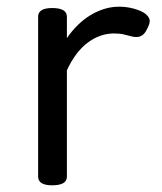

<svg xmlns="http://www.w3.org/2000/svg" viewBox="-20 -539 485 574"><path d="M136 15Q115 15 104.5 8.5Q94 2 94 -11V-489Q94 -502 104.5 -508.5Q115 -515 136 -515Q158 -515 169 -508.5Q180 -502 180 -489V-425Q195 -447 213 -464.5Q231 -482 251 -494Q271 -506 292.5 -512.5Q314 -519 336 -519Q359 -519 380.5 -513Q402 -507 413 -499Q424 -491 427 -481Q430 -471 419 -451Q412 -436 401 -431Q390 -426 374 -430Q363 -433 350.5 -436Q338 -439 321 -439Q301 -439 281.5 -432.5Q262 -426 243.5 -412.5Q225 -399 209 -378Q193 -357 180 -329V-11Q180 2 169 8.5Q158 15 136 15Z"/></svg>

Font: Playwrite FR Trad
Style: Regular
Weight: 400
Designer: Veronika Burian, José Scaglione
Foundry: TypeTogether
Version: Version 1.000